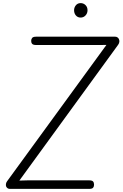

<svg xmlns="http://www.w3.org/2000/svg" viewBox="-20 -1215 788 1235"><path d="M25.5 -49 664.5 -926 616 -925.5H212.5Q193.5 -925.5 187 -932.8Q180.5 -940 180.5 -952Q180.5 -963.5 187 -971.2Q193.5 -979 212.5 -979H720.5Q729 -979 735 -975Q741 -971 744.5 -964.5Q748.5 -956.5 747.8 -946.8Q747 -937 740 -927L104.5 -53.5L160.5 -55H553Q572.5 -55 578.8 -47.5Q585 -40 585 -27Q585 -15 578.8 -7.5Q572.5 0 553 0H43.5Q34 0 27.8 -5Q21.5 -10 19 -17Q17 -24.5 18.5 -33Q20 -41.5 25.5 -49ZM498.5 -1102Q480 -1102 468.2 -1115.5Q456.5 -1129 456.5 -1149Q456.5 -1167 468 -1181Q479.5 -1195 498.5 -1195Q517 -1195 530 -1182.2Q543 -1169.5 543 -1149Q543 -1129.5 530.2 -1115.8Q517.5 -1102 498.5 -1102Z"/></svg>

Font: Edu QLD Hand
Style: Regular
Weight: 400
Designer: Tina and Corey Anderson, Eben Sorkin
Foundry: Sorkin Type Co.
Version: Version 2.000